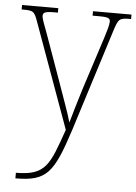

<svg xmlns="http://www.w3.org/2000/svg" viewBox="-55 -578 610 860"><g transform="rotate(5 250.5 -148.0)"><path d="M47 215V240H48C189 240 218 198 282 1L426 -455C444 -512 448 -516 497 -516H501V-536H328V-516H359C403 -516 407 -509 407 -495C407 -481 399 -455 389 -423L311 -182C292 -119 277 -71 266 -30C255 -72 226 -147 202 -217L132 -413C114 -462 105 -483 105 -495C105 -510 112 -516 155 -516H172V-536H9V-516H11C63 -516 66 -514 84 -463L253 4C197 163 183 215 47 215Z"/></g></svg>

Font: Noto Serif Myanmar SemiCondensed Thin
Style: Regular
Weight: 100
Width: 4
Designer: Ben Mitchell and the Monotype Design Team
Foundry: Monotype Imaging Inc.
Version: Version 2.106